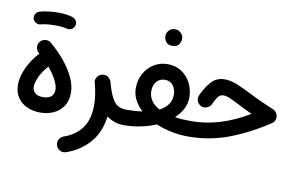

<svg xmlns="http://www.w3.org/2000/svg" viewBox="-95 -876 2098 1352"><g transform="rotate(10 954.5 -200.5)"><path d="M31.7 -118.2Q31.7 -176.8 61.8 -241Q91.8 -305.2 142.6 -359.9Q139.6 -362.3 136.7 -364.7Q119.6 -379.4 117.9 -402.6Q116.2 -425.8 130.9 -442.9Q146 -460 169.2 -461.9Q192.4 -463.9 209.5 -448.7Q266.6 -399.9 311.8 -345.2Q356.9 -290.5 383.1 -234.6Q409.2 -178.7 409.2 -125.5Q409.2 -68.8 383.5 -30.3Q357.9 8.3 314.9 28.1Q272 47.9 218.8 47.9Q167 47.9 124.5 28.6Q82 9.3 56.9 -27.6Q31.7 -64.5 31.7 -118.2ZM143.6 -125Q143.6 -98.1 162.1 -80.3Q180.7 -62.5 218.8 -62.5Q259.8 -62.5 279.1 -80.6Q298.3 -98.6 298.3 -128.4Q298.3 -156.2 278.3 -195.8Q258.3 -235.4 220.7 -280.8Q183.6 -239.7 163.6 -196.8Q143.6 -153.8 143.6 -125ZM60.1 -594.7Q55.2 -612.3 63.7 -628.4Q72.3 -644.5 90.3 -650.4Q117.7 -658.7 153.6 -663.1Q189.5 -667.5 224.6 -667.5Q259.3 -667.5 287.4 -663.1Q315.4 -658.7 335 -650.9Q353 -641.1 358.2 -621.6Q363.3 -602.1 352.1 -585.4Q342.8 -572.3 329.6 -567.6Q316.4 -563 302.2 -566.4Q288.1 -570.3 266.8 -572.8Q245.6 -575.2 224.6 -575.2Q191.4 -575.2 162.8 -572.5Q134.3 -569.8 115.7 -564Q98.1 -559.1 81.8 -568.4Q65.4 -577.6 60.1 -594.7Z M562 -223.6Q554.7 -245.1 567.9 -265.1Q581.1 -285.2 603.5 -290.5Q611.3 -292.5 618.7 -292Q637.2 -291 650.6 -279.8Q664.1 -268.6 668.9 -253.4Q669.9 -251.5 670.4 -249Q693.4 -160.6 723.1 -118.9Q752.9 -77.1 813.5 -77.1H814Q836.9 -77.1 853 -61Q869.1 -44.9 869.1 -22Q869.1 0.5 853 16.8Q836.9 33.2 814 33.2H813.5Q777.3 33.2 747.1 22.2Q716.8 11.2 691.9 -7.8Q677.2 108.4 611.3 183.3Q545.4 258.3 447.8 291Q422.9 299.3 402.8 287.1Q382.8 274.9 377 255.4Q369.1 229.5 381.3 210.7Q393.6 191.9 411.6 185.5Q492.7 158.2 538.8 96.4Q585 34.7 585 -68.4Q585 -134.8 564.9 -213.9Q563.5 -218.8 562 -223.6Z M758.8 -22Q758.8 -44.9 775.1 -61Q791.5 -77.1 814 -77.1Q876.5 -77.1 928.2 -85Q893.1 -117.2 873 -156Q853 -194.8 853 -238.8Q853 -295.9 878.2 -342.3Q903.3 -388.7 947.3 -416.3Q991.2 -443.8 1046.4 -443.8Q1102.1 -443.8 1144.8 -416Q1187.5 -388.2 1211.7 -341.6Q1235.8 -294.9 1235.8 -237.8Q1235.8 -194.3 1215.6 -155.5Q1195.3 -116.7 1160.2 -85Q1211.4 -77.1 1274.4 -77.1H1274.9Q1297.9 -77.1 1314 -61Q1330.1 -44.9 1330.1 -22Q1330.1 0.5 1314 16.8Q1297.9 33.2 1274.9 33.2H1274.4Q1213.4 33.2 1154.3 21.2Q1095.2 9.3 1043.9 -12.7Q992.2 9.3 933.3 21.2Q874.5 33.2 814 33.2Q791.5 33.2 775.1 16.8Q758.8 0.5 758.8 -22ZM963.9 -238.8Q963.9 -198.7 984.9 -168.9Q1005.9 -139.2 1043.9 -119.1Q1082.5 -139.2 1103.8 -168.7Q1125 -198.2 1125 -237.8Q1125 -278.3 1104.2 -305.2Q1083.5 -332 1046.4 -332Q1009.3 -332 986.6 -305.4Q963.9 -278.8 963.9 -238.8ZM994.6 -637.2Q994.6 -659.2 1011 -677Q1027.3 -694.8 1053.2 -694.8Q1071.8 -694.8 1084.5 -687Q1097.2 -679.2 1104.5 -668Q1114.3 -651.9 1114.3 -636.7Q1114.3 -618.7 1101.8 -597.4Q1089.4 -576.2 1053.7 -576.2Q1029.3 -576.2 1016.8 -586.7Q1004.4 -597.2 999 -610.8Q994.6 -623.5 994.6 -637.2Z M1460.4 -408.2Q1503.9 -408.2 1553.2 -387.5Q1602.5 -366.7 1655.8 -339.4Q1690.4 -321.3 1733.9 -301.5Q1777.3 -281.7 1831.5 -258.8Q1846.2 -252.4 1855.5 -238Q1864.7 -223.6 1864.7 -208Q1864.7 -177.2 1838.9 -161.1Q1702.6 -71.3 1564.5 -19Q1426.3 33.2 1274.9 33.2Q1252 33.2 1235.6 16.8Q1219.2 0.5 1219.2 -22Q1219.2 -44.4 1235.6 -60.8Q1252 -77.1 1274.9 -77.1Q1380.9 -77.1 1482.9 -108.6Q1585 -140.1 1687.5 -201.2Q1658.7 -214.8 1632.8 -227.1Q1606.9 -239.3 1583.5 -252Q1545.9 -272 1518.3 -283.7Q1490.7 -295.4 1470.7 -295.4Q1448.2 -295.4 1433.8 -278.1Q1419.4 -260.7 1400.9 -220.2Q1394 -202.1 1369.4 -192.1Q1344.7 -182.1 1320.8 -197.3Q1305.7 -207 1298.8 -227.1Q1292 -247.1 1301.3 -267.6Q1330.6 -330.6 1366.7 -369.4Q1402.8 -408.2 1460.4 -408.2Z"/></g></svg>

Font: Mikhak SemiBold
Style: Regular
Weight: 600
Designer: Amin Abedi
Version: Version 3.3